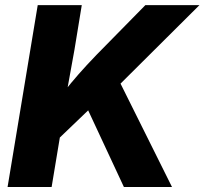

<svg xmlns="http://www.w3.org/2000/svg" viewBox="-20 -748 818 768"><path d="M163.1 -144 180.2 -305.2Q209 -346.2 236.1 -380.9Q263.2 -415.5 294.2 -450.9Q325.2 -486.3 366.2 -528.8L561.5 -727.5H777.8L411.6 -363.3L397 -368.2ZM10.3 0 130.9 -727.5H307.1L277.8 -548.8L242.2 -352.1L231 -268.1L186.5 0ZM475.6 0 330.6 -311 449.2 -439.5 668 0Z"/></svg>

Font: Inter 17pt ExtraBold
Style: Italic
Weight: 800
Italic angle: -9.3988°
Version: Version 4.001;git-66647c0bb